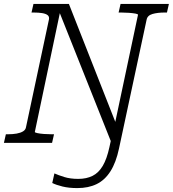

<svg xmlns="http://www.w3.org/2000/svg" viewBox="-39 -730 883 981"><path d="M569 29Q554 100 525.5 145Q497 190 455 210.5Q413 231 356 231Q313 231 280.5 223Q248 215 228 205L239 156Q259 165 289.5 174.5Q320 184 361 184Q403 184 434 168.5Q465 153 486 117.5Q507 82 520 22L532 -33L535 11L257 -687L272 -688L139 -56Q138 -53 151.5 -50Q165 -47 185 -45.5Q205 -44 223 -44H237L227 0H-19L-9 -44H2Q26 -44 46 -47.5Q66 -51 79 -59Q92 -67 94 -81L211 -630Q214 -645 204.5 -652.5Q195 -660 176.5 -663Q158 -666 133 -666H122L132 -710H313L566 -67L539 -55L666 -654Q667 -658 653.5 -660.5Q640 -663 620 -664.5Q600 -666 581 -666H567L577 -710H824L814 -666H802Q766 -666 740 -658.5Q714 -651 710 -629Z"/></svg>

Font: Roboto Serif ExtraLight
Style: Italic
Weight: 250
Italic angle: -10°
Designer: Greg Gazdowicz
Foundry: Commercial Type
Version: Version 1.008